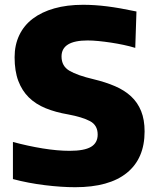

<svg xmlns="http://www.w3.org/2000/svg" viewBox="-20 -770 647 802"><path d="M294 12Q237 12 167.5 3.5Q98 -5 34 -22V-177Q97 -160 158.5 -150Q220 -140 271 -140Q332 -140 360 -156.5Q388 -173 388 -208Q388 -247 356 -264Q324 -281 265 -292Q212 -301 170.5 -318Q129 -335 100.5 -363Q72 -391 56.5 -432Q41 -473 41 -531Q41 -582 60.5 -623Q80 -664 117 -692Q154 -720 207 -735Q260 -750 327 -750Q375 -750 427 -743.5Q479 -737 550 -722L545 -570Q522 -577 496 -582.5Q470 -588 443.5 -592Q417 -596 392 -598.5Q367 -601 346 -601Q237 -601 237 -534Q237 -494 270 -474.5Q303 -455 371 -439Q421 -427 460.5 -410Q500 -393 527.5 -367.5Q555 -342 569.5 -306Q584 -270 584 -221Q584 -108 510 -48Q436 12 294 12Z"/></svg>

Font: Encode Sans Narrow
Style: ExtraBold
Weight: 800
Designer: Pablo Impallari, Andres Torresi
Foundry: Pablo Impallari, Andres Torresi
Version: Version 1.000; ttfautohint (v1.00) -l 8 -r 50 -G 200 -x 14 -